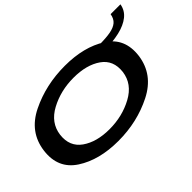

<svg xmlns="http://www.w3.org/2000/svg" viewBox="-92 -936 1257 1257"><g transform="rotate(-45 537.0 -307.0)"><path d="M432.5 4.5Q608 4.5 754.2 -69.5Q900.5 -143.5 921 -295.5Q940 -444.5 824 -518.2Q708 -592 532.5 -592Q356 -592 209.2 -520Q62.5 -448 43 -295.5Q24 -147 140 -71.2Q256 4.5 432.5 4.5ZM446 -91Q327.5 -91 253.5 -143Q179.5 -195 191.5 -294.5Q204 -392.5 301.2 -444.5Q398.5 -496.5 517.5 -496.5Q637 -496.5 710.8 -445.2Q784.5 -394 772.5 -294.5Q759.5 -196.5 662.2 -143.8Q565 -91 446 -91ZM786 -529.5 778 -479.5Q863.5 -479.5 926.8 -494.2Q990 -509 1028.2 -539.8Q1066.5 -570.5 1074.5 -619H983.5Q977.5 -582.5 955.2 -563.5Q933 -544.5 892.2 -537Q851.5 -529.5 786 -529.5Z"/></g></svg>

Font: Anybody ExtraExpanded Medium
Style: Italic
Weight: 500
Width: 8
Italic angle: -10°
Version: Version 1.113;gftools[0.9.25]